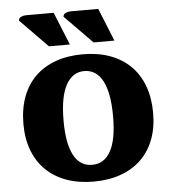

<svg xmlns="http://www.w3.org/2000/svg" viewBox="-61 -986 946 1052"><g transform="rotate(-5 412.0 -460.0)"><path d="M80.6 -903.3Q80.6 -917 93.8 -923.3Q106.9 -929.7 126 -929.7H273.4L346.7 -749H231.9ZM325.7 -903.3Q325.7 -917 338.9 -923.3Q352.1 -929.7 371.1 -929.7H518.6L591.8 -749H477.1ZM275.9 -335Q275.9 -211.9 309.8 -146.7Q343.8 -81.5 412.1 -81.5Q477.1 -81.5 512.7 -144.3Q548.3 -207 548.3 -336.4Q548.3 -466.3 513.2 -531.7Q478 -597.2 412.1 -597.2Q347.7 -597.2 311.8 -532.2Q275.9 -467.3 275.9 -335ZM768.6 -336.4Q768.6 -253.9 743.7 -189.5Q718.8 -125 672.4 -80.6Q626 -36.1 560.1 -12.7Q494.1 10.7 412.1 10.7Q328.1 10.7 262 -13.4Q195.8 -37.6 149.9 -82.5Q104 -127.4 79.6 -191.7Q55.2 -255.9 55.2 -336.4Q55.2 -420.4 79.8 -486.1Q104.5 -551.8 150.6 -596.9Q196.8 -642.1 262.9 -665.8Q329.1 -689.5 412.1 -689.5Q496.1 -689.5 562.3 -665Q628.4 -640.6 674.3 -595Q720.2 -549.3 744.4 -483.9Q768.6 -418.5 768.6 -336.4Z"/></g></svg>

Font: Tienne Black
Style: Regular
Weight: 900
Designer: vernon adams
Foundry: vernon adams
Version: Version 001.001